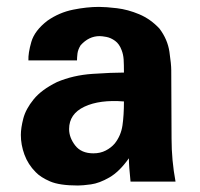

<svg xmlns="http://www.w3.org/2000/svg" viewBox="-20 -540 596 571"><path d="M502 0H368.2Q363.3 -46.9 363.3 -69.3Q335 -29.3 305.2 -12.2Q275.4 4.9 250.5 8.3Q225.6 11.7 211.9 11.7Q157.2 11.7 128.9 -0.5Q100.6 -12.7 85.9 -28.3Q63.5 -50.8 52.7 -80.1Q42 -109.4 42 -138.7Q42 -159.2 49.3 -187.5Q56.6 -215.8 80.1 -244.6Q103.5 -273.4 149.4 -295.9Q197.3 -316.4 254.9 -320.3Q312.5 -324.2 348.6 -324.2Q348.6 -348.6 347.7 -363.3Q346.7 -377.9 341.8 -390.6Q335 -409.2 322.3 -418.5Q309.6 -427.7 296.4 -430.2Q283.2 -432.6 276.4 -432.6Q244.1 -432.6 219.7 -405.3Q211.9 -392.6 210.4 -380.9Q209 -369.1 209 -360.4H64.5Q63.5 -381.8 73.2 -415.5Q83 -449.2 121.1 -478.5Q156.2 -502.9 197.3 -511.2Q238.3 -519.5 274.4 -519.5Q294.9 -519.5 327.6 -515.6Q360.4 -511.7 394 -497.6Q427.7 -483.4 454.1 -455.1Q478.5 -422.9 483.9 -385.7Q489.3 -348.6 489.3 -331.1L490.2 -127.9Q490.2 -63.5 502 0ZM348.6 -238.3Q276.4 -244.1 231 -222.7Q185.5 -201.2 185.5 -156.2Q185.5 -130.9 203.6 -107.4Q221.7 -84 257.8 -84Q278.3 -84 294.4 -92.3Q310.5 -100.6 321.3 -113.3Q339.8 -136.7 344.2 -167Q348.6 -197.3 348.6 -238.3Z"/></svg>

Font: FreeUniversal
Style: Bold
Weight: 700
Version: Version 1.001 March 22, 2017